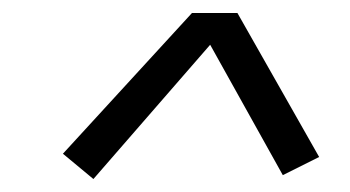

<svg xmlns="http://www.w3.org/2000/svg" viewBox="-20 -732 540 296"><path d="M124 -456 77 -495 276 -712H346L472 -490L416 -462L304 -663Z"/></svg>

Font: Iosevka Curly Slab Light
Style: Italic
Weight: 300
Italic angle: -9°
Monospace: yes
Designer: Belleve Invis
Foundry: Belleve Invis
Version: Version 22.1.2; ttfautohint (v1.8.4)